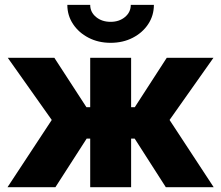

<svg xmlns="http://www.w3.org/2000/svg" viewBox="-20 -775 916 795"><path d="M11.2 0 194.3 -278.3 12.2 -535.6H205.1L337.9 -331.1H353.5V-535.6H522.9V-331.1H538.1L670.4 -535.6H863.8L682.1 -278.3L864.7 0H666.5L537.6 -201.2H522.9V0H353.5V-201.2H338.9L209.5 0ZM438 -597.7Q387.2 -597.7 346.7 -618.7Q306.2 -639.6 282.5 -675.3Q258.8 -710.9 258.8 -754.9H353.5Q353.5 -724.6 377.7 -704.6Q401.9 -684.6 438 -684.6Q473.6 -684.6 497.6 -704.6Q521.5 -724.6 521.5 -754.9H617.2Q617.2 -710.9 593.8 -675.3Q570.3 -639.6 529.8 -618.7Q489.3 -597.7 438 -597.7Z"/></svg>

Font: Inter 20pt ExtraBold
Style: Regular
Weight: 800
Version: Version 4.001;git-66647c0bb